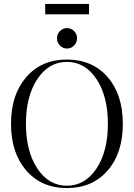

<svg xmlns="http://www.w3.org/2000/svg" viewBox="-20 -945 681 977"><path d="M210 -872V-925H433V-872ZM270 -751Q270 -772 285 -787Q300 -802 321 -802Q342 -802 357 -787Q372 -772 372 -751Q372 -729 357 -713.5Q342 -698 321 -698Q300 -698 285 -713.5Q270 -729 270 -751ZM320 12Q191 12 113.5 -77.5Q36 -167 36 -315Q36 -463 113.5 -552.5Q191 -642 320 -642Q450 -642 527.5 -553Q605 -464 605 -315Q605 -166 527.5 -77Q450 12 320 12ZM320 0Q413 0 471 -87.5Q529 -175 529 -315Q529 -455 471 -542.5Q413 -630 320 -630Q228 -630 170 -542.5Q112 -455 112 -315Q112 -175 170 -87.5Q228 0 320 0Z"/></svg>

Font: Arapey Regular-Display
Style: Regular
Weight: 400
Designer: Eduardo Rodriguez Tunni
Foundry: Eduardo Rodriguez Tunni
Version: Version 4.000